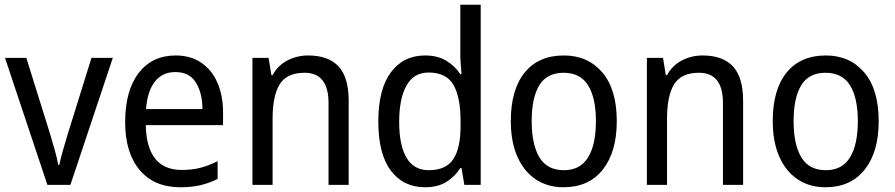

<svg xmlns="http://www.w3.org/2000/svg" viewBox="-20 -780 3776 810"><path d="M180 0 1 -536H91L190 -219Q200 -187 210.5 -149Q221 -111 226 -84H230Q234 -105 244.5 -142Q255 -179 265 -212L366 -536H456L277 0Z M721 -546Q784 -546 829 -515.5Q874 -485 897.5 -430.5Q921 -376 921 -306V-252H595Q599 -63 747 -63Q790 -63 825 -72Q860 -81 898 -100V-25Q861 -7 824.5 1.5Q788 10 741 10Q630 10 569 -63Q508 -136 508 -264Q508 -398 565 -472Q622 -546 721 -546ZM720 -476Q665 -476 633.5 -436Q602 -396 596 -320H834Q834 -387 806.5 -431.5Q779 -476 720 -476Z M1280 -546Q1365 -546 1408 -500Q1451 -454 1451 -355V0H1366V-345Q1366 -473 1265 -473Q1190 -473 1160 -424.5Q1130 -376 1130 -278V0H1045V-536H1113L1125 -463H1130Q1153 -505 1193.5 -525.5Q1234 -546 1280 -546Z M1773 10Q1682 10 1629 -60Q1576 -130 1576 -267Q1576 -404 1629 -475Q1682 -546 1773 -546Q1826 -546 1862.5 -524Q1899 -502 1922 -467H1927Q1926 -484 1924 -506.5Q1922 -529 1922 -545V-760H2008V0H1939L1927 -71H1922Q1899 -35 1863 -12.5Q1827 10 1773 10ZM1789 -62Q1861 -62 1892 -108Q1923 -154 1923 -248V-269Q1923 -370 1893 -422Q1863 -474 1788 -474Q1725 -474 1694.5 -418.5Q1664 -363 1664 -266Q1664 -167 1695 -114.5Q1726 -62 1789 -62Z M2582 -269Q2582 -139 2523 -64.5Q2464 10 2357 10Q2290 10 2240 -23.5Q2190 -57 2162.5 -119.5Q2135 -182 2135 -269Q2135 -402 2193.5 -474Q2252 -546 2359 -546Q2460 -546 2521 -474.5Q2582 -403 2582 -269ZM2223 -269Q2223 -171 2255.5 -116.5Q2288 -62 2359 -62Q2428 -62 2461 -116Q2494 -170 2494 -269Q2494 -367 2461 -420Q2428 -473 2358 -473Q2287 -473 2255 -420Q2223 -367 2223 -269Z M2944 -546Q3029 -546 3072 -500Q3115 -454 3115 -355V0H3030V-345Q3030 -473 2929 -473Q2854 -473 2824 -424.5Q2794 -376 2794 -278V0H2709V-536H2777L2789 -463H2794Q2817 -505 2857.5 -525.5Q2898 -546 2944 -546Z M3687 -269Q3687 -139 3628 -64.5Q3569 10 3462 10Q3395 10 3345 -23.5Q3295 -57 3267.5 -119.5Q3240 -182 3240 -269Q3240 -402 3298.5 -474Q3357 -546 3464 -546Q3565 -546 3626 -474.5Q3687 -403 3687 -269ZM3328 -269Q3328 -171 3360.5 -116.5Q3393 -62 3464 -62Q3533 -62 3566 -116Q3599 -170 3599 -269Q3599 -367 3566 -420Q3533 -473 3463 -473Q3392 -473 3360 -420Q3328 -367 3328 -269Z"/></svg>

Font: Noto Sans Gujarati SemiCondensed
Style: Regular
Weight: 400
Width: 4
Designer: Jelle Bosma - Monotype Design Team, Universal Thirst
Foundry: Monotype Imaging Inc.
Version: Version 2.106; ttfautohint (v1.8.4.7-5d5b)